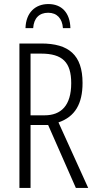

<svg xmlns="http://www.w3.org/2000/svg" viewBox="-20 -929 473 949"><path d="M219 -909C154 -909 108 -866 106 -790H144C147 -839 174 -866 218 -866C262 -866 288 -837 291 -790H328C326 -866 285 -909 219 -909ZM184 -714H76V0H131V-311H218L355 0H416L269 -324C351 -352 388 -416 388 -519C388 -658 319 -714 184 -714ZM183 -664C289 -664 332 -621 332 -518C332 -407 282 -359 200 -359H131V-664Z"/></svg>

Font: Noto Sans UI Condensed Light
Style: Regular
Weight: 300
Width: 3
Designer: Monotype Design Team
Foundry: Monotype Imaging Inc.
Version: Version 1.901